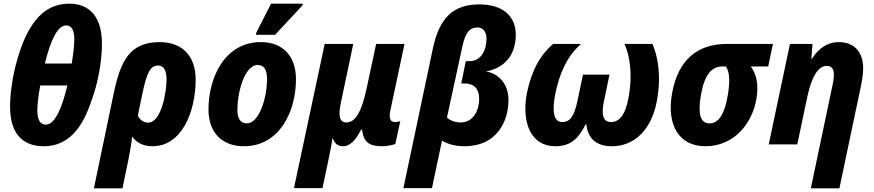

<svg xmlns="http://www.w3.org/2000/svg" viewBox="-20 -789 4775 1049"><path d="M35 -207C35 -73 91 10 220 10C355 10 431 -93 478 -234C516 -333 537 -458 537 -548C537 -694 473 -769 357 -769C204 -769 123 -636 74 -462C49 -378 35 -277 35 -207ZM225 -442C258 -574 295 -650 342 -650C371 -650 386 -624 386 -575C386 -537 380 -494 372 -442ZM184 -184C184 -218 189 -265 200 -322H348C320 -205 282 -108 230 -108C199 -108 184 -136 184 -184Z M603 -287 493 240H649L681 86C690 41 698 -3 702 -43C724 -11 761 10 813 10C972 10 1049 -176 1049 -355C1049 -476 982 -559 852 -559C691 -559 640 -459 603 -287ZM789 -119C764 -119 744 -134 733 -157L758 -278C783 -395 802 -431 844 -431C874 -431 890 -404 890 -355C890 -294 864 -119 789 -119Z M1378 -599H1483L1632 -759L1634 -769H1461L1381 -612ZM1312 10C1507 10 1597 -179 1597 -356C1597 -483 1525 -559 1405 -559C1208 -559 1119 -365 1119 -191C1119 -65 1193 10 1312 10ZM1329 -115C1294 -115 1277 -141 1277 -189C1277 -287 1317 -434 1388 -434C1424 -434 1439 -405 1439 -358C1439 -252 1395 -115 1329 -115Z M1586 239H1742L1775 82C1784 40 1793 -6 1796 -33H1798C1809 -4 1825 10 1856 10C1888 10 1920 -16 1953 -81H1958C1967 -10 1998 10 2071 10C2090 10 2131 3 2140 -3L2167 -127C2161 -125 2148 -122 2138 -122C2116 -122 2103 -138 2112 -182L2190 -549H2035L1982 -301C1957 -187 1925 -120 1873 -120C1832 -120 1828 -160 1843 -231L1910 -549H1754Z M2184 239H2340L2395 -21C2420 -5 2461 10 2518 10C2695 10 2758 -126 2758 -244C2758 -327 2708 -386 2635 -399C2737 -416 2798 -490 2798 -599C2798 -701 2727 -765 2599 -765C2455 -765 2380 -690 2345 -524ZM2497 -120C2469 -120 2438 -130 2422 -147L2506 -534C2523 -615 2549 -639 2588 -639C2615 -639 2638 -621 2638 -576C2638 -513 2606 -455 2547 -455H2525L2500 -333H2519C2569 -333 2598 -305 2598 -248C2598 -189 2567 -120 2497 -120Z M3014 10C3093 10 3139 -27 3179 -109H3184C3191 -32 3240 10 3322 10C3451 10 3539 -85 3568 -233C3595 -376 3574 -479 3545 -549H3392C3421 -485 3439 -380 3412 -246C3398 -174 3371 -122 3318 -122C3279 -122 3262 -155 3280 -238L3310 -381H3165L3135 -238C3118 -156 3095 -122 3052 -122C3004 -122 2996 -181 3013 -272C3036 -387 3078 -483 3155 -549H3002C2933 -490 2885 -408 2858 -277C2829 -116 2882 10 3014 10Z M3834 10C3988 10 4089 -110 4113 -250C4125 -324 4115 -380 4082 -426H4177L4203 -549H3951C3793 -549 3683 -464 3651 -274C3622 -104 3691 10 3834 10ZM3857 -115C3804 -115 3793 -170 3809 -266C3829 -385 3869 -426 3929 -426H3946C3967 -396 3969 -343 3956 -267C3940 -172 3909 -115 3857 -115Z M4526 -312 4410 240H4566L4684 -320C4691 -355 4696 -388 4696 -415C4696 -508 4644 -559 4563 -559C4500 -559 4454 -526 4416 -468H4413L4419 -549H4296L4180 0H4336L4391 -261C4413 -364 4448 -429 4497 -429C4522 -429 4536 -413 4536 -382C4536 -362 4532 -336 4526 -312Z"/></svg>

Font: Noto Sans SemiCondensed ExtraBold
Style: Italic
Weight: 800
Width: 4
Italic angle: -12°
Designer: Monotype Design Team
Foundry: Monotype Imaging Inc.
Version: Version 2.013